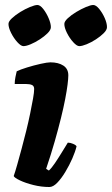

<svg xmlns="http://www.w3.org/2000/svg" viewBox="-20 -750 449 770"><path d="M178 0Q146 0 114 -8Q82 -16 60 -26.5Q38 -37 35 -44Q41 -61 49 -89.5Q57 -118 66.5 -153Q76 -188 85 -224.5Q94 -261 101 -295Q108 -329 112.5 -354.5Q117 -380 117 -393Q117 -405 108.5 -409Q100 -413 86 -413H39Q39 -427 42 -441.5Q45 -456 47 -464Q61 -471 88.5 -479.5Q116 -488 143 -494Q170 -500 182 -500Q214 -500 234 -487Q254 -474 254 -448Q254 -435 251 -411Q248 -387 241.5 -353Q235 -319 224.5 -276.5Q214 -234 199.5 -183Q185 -132 165 -73L176 -66Q187 -76 200.5 -96Q214 -116 228 -139Q242 -162 252 -178Q262 -178 273.5 -173Q285 -168 287 -163Q282 -142 270 -114.5Q258 -87 242 -60.5Q226 -34 209.5 -17Q193 0 178 0ZM298 -565Q288 -565 273.5 -581Q259 -597 248.5 -618Q238 -639 238 -654Q238 -664 252 -677Q266 -690 286 -702Q306 -714 325 -722Q344 -730 354 -730Q365 -730 378 -714Q391 -698 400 -677.5Q409 -657 409 -641Q409 -630 396 -617Q383 -604 364.5 -592Q346 -580 327.5 -572.5Q309 -565 298 -565ZM74 -565Q64 -565 49.5 -581Q35 -597 24.5 -618Q14 -639 14 -654Q14 -664 28 -677Q42 -690 61.5 -702Q81 -714 100.5 -722Q120 -730 130 -730Q141 -730 153.5 -714Q166 -698 175 -677Q184 -656 184 -641Q184 -630 171 -617Q158 -604 139.5 -592Q121 -580 103 -572.5Q85 -565 74 -565Z"/></svg>

Font: Texturina Medium 12pt Black
Style: Italic
Weight: 900
Italic angle: -11°
Version: Version 1.002